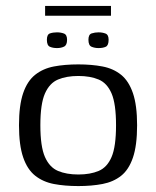

<svg xmlns="http://www.w3.org/2000/svg" viewBox="-20 -621 526 647"><path d="M244 6Q198 6 161.5 -1Q125 -8 98.5 -29Q72 -50 58 -91Q44 -132 44 -199Q44 -266 58 -307Q72 -348 98.5 -369Q125 -390 161.5 -397Q198 -404 244 -404Q289 -404 325.5 -397Q362 -390 388 -369Q414 -348 428 -307Q442 -266 442 -199Q442 -131 428 -90Q414 -49 388 -28.5Q362 -8 325.5 -1Q289 6 244 6ZM244 -33Q284 -33 312.5 -45Q341 -57 356 -92Q371 -127 371 -199Q371 -271 356 -306Q341 -341 312.5 -353Q284 -365 244 -365Q204 -365 175.5 -353Q147 -341 131.5 -306Q116 -271 116 -199Q116 -127 131.5 -92Q147 -57 175.5 -45Q204 -33 244 -33ZM312 -459Q299 -459 288.5 -463.5Q278 -468 278 -487Q278 -505 289 -508.5Q300 -512 312 -512Q325 -512 335.5 -508Q346 -504 346 -487Q346 -468 336.5 -463.5Q327 -459 312 -459ZM172 -459Q158 -459 148 -463.5Q138 -468 138 -487Q138 -505 148.5 -508.5Q159 -512 172 -512Q185 -512 195.5 -508Q206 -504 206 -487Q206 -469 196 -464Q186 -459 172 -459ZM132 -568V-601H354V-568Z"/></svg>

Font: Genos Thin
Style: Regular
Weight: 400
Version: Version 1.010